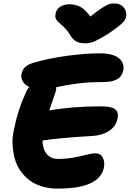

<svg xmlns="http://www.w3.org/2000/svg" viewBox="-20 -1062 754 1116"><path d="M647 -1042Q677.2 -1042 696.5 -1021.5Q715.8 -1001 713.9 -971.2Q712.4 -950.7 693.1 -930.2Q673.8 -909.7 606 -863.8Q554.2 -832 528.6 -821Q502.9 -810.1 474.1 -810.1Q441.9 -810.1 422.1 -821.8Q402.3 -833.5 388.2 -857.9Q376.5 -877.9 361.6 -894Q346.7 -910.2 335.9 -918.9Q325.2 -927.7 315.9 -936.8Q306.6 -945.8 303.2 -957Q299.8 -968.3 303.2 -983.9Q307.6 -1008.3 330.1 -1022.7Q352.5 -1037.1 382.8 -1037.1Q420.9 -1037.1 448.5 -1021.5Q476.1 -1005.9 504.9 -965.8Q549.8 -1002 577.6 -1019Q605.5 -1036.1 617.2 -1039.1Q628.9 -1042 647 -1042ZM313 34.2Q264.2 34.2 222.7 21.2Q181.2 8.3 151.1 -14.6Q121.1 -37.6 98.6 -69.6Q76.2 -101.6 65.9 -139.6Q55.7 -177.7 53.2 -220.5Q50.8 -263.2 61 -308.1Q82.5 -420.4 129.9 -522.9Q136.2 -540 149.9 -557.1Q123.5 -568.8 112.1 -589.1Q100.6 -609.4 105 -631.8Q110.4 -656.2 124.3 -670.7Q138.2 -685.1 167 -694.8Q258.8 -722.7 367.4 -737.3Q476.1 -752 560.1 -752Q635.7 -752 670.2 -724.1Q704.6 -696.3 696.8 -654.8Q691.9 -631.8 680.4 -617.2Q668.9 -602.5 643.1 -593.8Q617.2 -585 576.2 -585Q557.1 -585 538.6 -584.5Q520 -584 505.1 -583.3Q490.2 -582.5 472.7 -580.8Q455.1 -579.1 444.1 -578.1Q433.1 -577.1 416.3 -574.7Q399.4 -572.3 391.8 -571Q384.3 -569.8 367.9 -566.9Q351.6 -564 346.9 -563Q342.3 -562 325.9 -558.8Q309.6 -555.7 307.1 -555.2Q307.1 -546.9 306.2 -542Q304.2 -530.8 298.6 -513.9Q293 -497.1 282.5 -467.5Q272 -438 266.1 -419.9Q398.9 -443.8 566.9 -443.8Q626.5 -443.8 648.9 -427.2Q671.4 -410.6 663.1 -372.1Q654.3 -328.1 615.2 -302Q576.2 -275.9 521 -272Q319.3 -260.3 227.1 -245.1Q228 -195.8 251.5 -167Q274.9 -138.2 318.8 -138.2Q364.7 -138.2 407.7 -146.2Q450.7 -154.3 482.7 -162.6Q514.6 -170.9 534.2 -170.9Q564.9 -170.9 577.6 -145.5Q590.3 -120.1 584 -87.9Q571.8 -27.8 506.1 3.2Q440.4 34.2 313 34.2Z"/></svg>

Font: Shantell Sans Irregular
Style: Italic
Weight: 800
Italic angle: -11.31°
Designer: Stephen Nixon, Anya Danilova, Shantell Martin
Foundry: Arrow Type
Version: Version 1.006;[9816181b4]